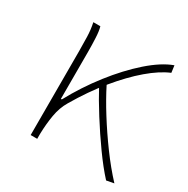

<svg xmlns="http://www.w3.org/2000/svg" viewBox="-121 -598 696 711"><g transform="rotate(30 227.0 -242.0)"><path d="M96 0V-360Q96 -389 95 -420Q94 -451 88 -478H118Q123 -462 124.5 -432Q126 -402 126 -372V-172H130Q170 -246 221.5 -312Q273 -378 327 -425.5Q381 -473 428 -490L432 -460Q391 -443 344 -403Q297 -363 248.5 -304Q200 -245 156 -170Q138 -140 131.5 -101.5Q125 -63 124 -22V0ZM422 6Q389 -30 352.5 -81Q316 -132 282 -186Q248 -240 224 -285L246 -303Q270 -255 303.5 -201.5Q337 -148 375.5 -95.5Q414 -43 454 0Z"/></g></svg>

Font: Source Sans Variable
Style: Regular
Weight: 200
Designer: Paul D. Hunt
Foundry: Adobe Systems Incorporated
Version: Version 3.006;hotconv 1.0.111;makeotfexe 2.5.65597